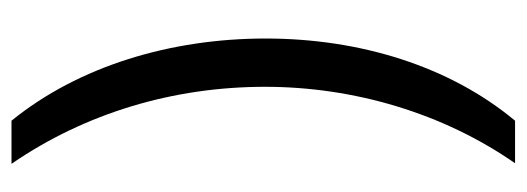

<svg xmlns="http://www.w3.org/2000/svg" viewBox="-311 -447 916 334"><g transform="rotate(-90 147.0 -280.0)"><path d="M247 -276C247 -441 199 -601 104 -718H29C117 -590 163 -437 163 -277C163 -122 117 33 30 158H104C199 44 247 -112 247 -276Z"/></g></svg>

Font: Noto Sans Lao Looped Condensed
Style: Regular
Weight: 400
Width: 3
Designer: Mark Frömberg, Ben Mitchell
Foundry: The Fontpad Ltd
Version: Version 1.003